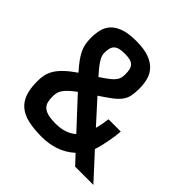

<svg xmlns="http://www.w3.org/2000/svg" viewBox="-189 -865 1033 1033"><g transform="rotate(45 328.0 -348.5)"><path d="M47.9 -181.2Q47.9 -207.5 53 -230.7Q58.1 -253.9 72 -276.1Q85.9 -298.3 110.1 -321Q134.3 -343.8 172.4 -370.1Q147.5 -397.9 131.1 -420.4Q114.7 -442.9 104.7 -463.4Q94.7 -483.9 90.8 -504.6Q86.9 -525.4 86.9 -549.8Q86.9 -580.6 93.3 -609.6Q99.6 -638.7 119.1 -661.1Q138.7 -683.6 175 -697.3Q211.4 -710.9 272 -710.9Q331.1 -710.9 368.4 -697.3Q405.8 -683.6 427.2 -660.4Q448.7 -637.2 456.8 -606.7Q464.8 -576.2 464.8 -543Q464.8 -508.8 460.2 -485.6Q455.6 -462.4 441.2 -442.6Q426.8 -422.9 400.6 -402.8Q374.5 -382.8 332 -355L448.2 -226.6Q455.1 -251.5 458.7 -273.7Q462.4 -295.9 463.9 -307.1H557.1Q556.2 -291.5 553.5 -271.2Q550.8 -251 546.6 -228.8Q542.5 -206.5 537.1 -184.1Q531.7 -161.6 525.4 -142.1L655.8 0H517.1L466.3 -54.2Q425.3 -17.6 377.4 -1.7Q329.6 14.2 277.8 14.2Q216.3 14.2 172.6 4.2Q128.9 -5.9 101.3 -29.1Q73.7 -52.2 60.8 -89.6Q47.9 -127 47.9 -181.2ZM264.6 -429.7Q294.4 -449.2 312.7 -463.4Q331.1 -477.5 340.8 -489.7Q350.6 -502 353.8 -514.2Q356.9 -526.4 356.9 -542Q356.9 -563.5 353.3 -578.1Q349.6 -592.8 340.3 -602.1Q331.1 -611.3 315.2 -615.2Q299.3 -619.1 274.9 -619.1Q251 -619.1 235.4 -614.7Q219.7 -610.4 210.7 -600.8Q201.7 -591.3 198.2 -576.9Q194.8 -562.5 194.8 -542Q194.8 -530.8 200.2 -517.8Q205.6 -504.9 215.1 -490.7Q224.6 -476.6 237.3 -461.2Q250 -445.8 264.6 -429.7ZM164.1 -178.2Q164.1 -155.3 169.2 -138.4Q174.3 -121.6 187.5 -110.6Q200.7 -99.6 223.4 -94.2Q246.1 -88.9 280.8 -88.9Q293.9 -88.9 308.8 -90.6Q323.7 -92.3 339.1 -96.7Q354.5 -101.1 369.4 -108.9Q384.3 -116.7 397.5 -128.4L242.7 -294.9Q215.8 -274.9 200.2 -259.8Q184.6 -244.6 176.5 -231.4Q168.5 -218.3 166.3 -205.6Q164.1 -192.9 164.1 -178.2Z"/></g></svg>

Font: Doppio One
Style: Regular
Weight: 400
Designer: Szymon Celej
Foundry: Szymon Celej
Version: Version 1.002